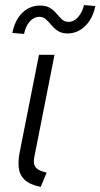

<svg xmlns="http://www.w3.org/2000/svg" viewBox="-20 -732 397 760"><path d="M141.1 7.8Q97.2 -1 77.1 -20.8Q57.1 -40.5 54.2 -68.6Q51.3 -96.7 58.1 -130.4L134.3 -515.1H195.8L116.2 -112.3Q111.3 -88.4 117.4 -76.2Q123.5 -64 136.2 -58.1Q148.9 -52.2 164.6 -48.8ZM75.2 -597.7 28.8 -601.6Q36.1 -637.7 52.2 -661.9Q68.4 -686 90.6 -698Q112.8 -710 137.2 -710Q163.6 -710 178.7 -700.2Q193.8 -690.4 204.3 -677.7Q214.8 -665 225.1 -655.3Q235.4 -645.5 251 -645.5Q272.9 -645.5 289.6 -664.8Q306.2 -684.1 312.5 -711.9L357.4 -708Q350.1 -672.9 333.7 -648.9Q317.4 -625 295.4 -612.3Q273.4 -599.6 248.5 -599.6Q224.1 -599.6 209.2 -609.6Q194.3 -619.6 183.6 -632.6Q172.9 -645.5 161.9 -655.5Q150.9 -665.5 135.3 -665.5Q114.3 -665.5 97.7 -646.7Q81.1 -627.9 75.2 -597.7Z"/></svg>

Font: Reddit Sans Light
Style: Italic
Weight: 300
Italic angle: -11.25°
Designer: Stephen Hutchings
Version: Version 1.013